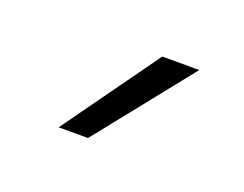

<svg xmlns="http://www.w3.org/2000/svg" viewBox="-44 -825 390 307"><g transform="rotate(20 150.5 -671.5)"><path d="M123 -590H73L190 -753H253Z"/></g></svg>

Font: M PLUS 1p Light
Style: Regular
Weight: 300
Version: Version 1.061